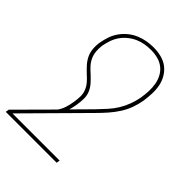

<svg xmlns="http://www.w3.org/2000/svg" viewBox="-235 -631 950 950"><g transform="rotate(45 240.0 -156.5)"><path d="M336 215H-20L-17 197L154 25Q167 6 173.5 -14.5Q180 -35 183 -56H203Q201 -46 199 -36Q197 -26 194 -16L285 -108Q306 -130 326.5 -152.5Q347 -175 362.5 -200.5Q378 -226 388 -253.5Q398 -281 403 -309V-310Q407 -334 408 -358.5Q409 -383 405 -406Q401 -429 390 -449.5Q379 -470 361 -484Q343 -498 320 -504Q297 -510 273 -510Q251 -510 229.5 -506.5Q208 -503 187.5 -494Q167 -485 148.5 -470Q130 -455 117 -436Q104 -417 97 -396Q90 -375 86 -354Q83 -332 85 -311.5Q87 -291 95.5 -273Q104 -255 117.5 -240.5Q131 -226 146 -213L147 -212Q162 -198 176.5 -182Q191 -166 199.5 -146Q208 -126 207.5 -102.5Q207 -79 203 -56H183Q187 -78 187.5 -99Q188 -120 180.5 -138.5Q173 -157 160 -172Q147 -187 132 -200L131 -201Q115 -216 100.5 -232Q86 -248 76.5 -267.5Q67 -287 65 -310Q63 -333 67 -357Q71 -380 79 -403.5Q87 -427 101.5 -447.5Q116 -468 135.5 -484Q155 -500 178.5 -510Q202 -520 225.5 -524Q249 -528 273 -528Q300 -528 326 -521.5Q352 -515 372 -500Q392 -485 405.5 -462.5Q419 -440 424 -414.5Q429 -389 428 -361.5Q427 -334 423 -307Q418 -277 407.5 -248Q397 -219 380 -192.5Q363 -166 342 -142Q321 -118 298 -95L9 197H339Z"/></g></svg>

Font: Iosevka Thin Oblique
Style: Regular
Weight: 100
Italic angle: -9°
Monospace: yes
Designer: Belleve Invis
Foundry: Belleve Invis
Version: Version 32.5.0; ttfautohint (v1.8.4)